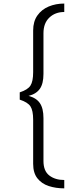

<svg xmlns="http://www.w3.org/2000/svg" viewBox="-20 -826 440 1080"><path d="M341.5 -758.5Q290.5 -758.5 257.5 -727Q224.5 -695.5 224.5 -639V-410.5Q224.5 -355.5 204.2 -326.5Q184 -297.5 140.5 -286.5Q184 -275.5 204.2 -246Q224.5 -216.5 224.5 -161.5V79.5Q224.5 136 257.5 161.2Q290.5 186.5 341.5 186.5V233.5Q294 233.5 254.2 220.5Q214.5 207.5 190.5 177.2Q166.5 147 166.5 95.5V-152Q166.5 -204.5 151.2 -227.8Q136 -251 91 -265.5V-306.5Q136 -321 151.2 -344.5Q166.5 -368 166.5 -420.5V-654.5Q166.5 -705.5 190.5 -739.2Q214.5 -773 254.2 -789.5Q294 -806 341.5 -806Z"/></svg>

Font: Epilogue Light
Style: Regular
Weight: 300
Designer: Tyler Finck
Foundry: Etcetera Type Co
Version: Version 2.111; ttfautohint (v1.8.3)